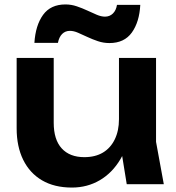

<svg xmlns="http://www.w3.org/2000/svg" viewBox="-20 -830 794 865"><path d="M304 15Q225 15 169.5 -17.5Q114 -50 84.5 -110Q55 -170 55 -252V-569H222V-277Q222 -201 258 -161.5Q294 -122 360 -122Q409 -122 443.5 -142.5Q478 -163 497 -202Q516 -241 516 -293L570 -264Q560 -176 523 -113.5Q486 -51 429.5 -18Q373 15 304 15ZM551 0 516 -216V-569H683V-191L718 0ZM135 -637Q140 -716 174 -763Q208 -810 275 -810Q301 -810 326 -801.5Q351 -793 373.5 -782.5Q396 -772 416 -763.5Q436 -755 453 -755Q474 -755 488.5 -769Q503 -783 507 -808H612Q608 -731 574 -683.5Q540 -636 473 -636Q446 -636 421 -644.5Q396 -653 373.5 -663.5Q351 -674 331.5 -682.5Q312 -691 295 -691Q274 -691 260 -677Q246 -663 241 -637Z"/></svg>

Font: Unbounded Medium
Style: Regular
Weight: 500
Designer: Luke Prowse, Jean-Baptiste Morizot, Fátima Lázaro, Florian Runge
Foundry: NaN
Version: Version 1.700